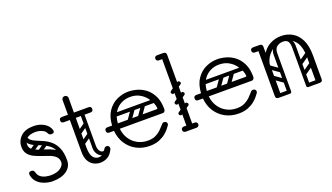

<svg xmlns="http://www.w3.org/2000/svg" viewBox="-66 -1212 2956 1708"><g transform="rotate(-20 1411.5 -358.0)"><path d="M204 10Q185 10 158 4.5Q131 -1 104 -14.5Q77 -28 56.5 -52.5Q36 -77 30 -114Q30 -116 30 -117.5Q30 -119 30 -120Q30 -142 55 -142H58Q80 -142 86 -117Q93 -89 113 -73.5Q133 -58 159 -52Q185 -46 208 -46Q269 -46 301.5 -71Q334 -96 334 -124Q334 -157 313.5 -177Q293 -197 260 -210Q227 -223 190.5 -234.5Q154 -246 121 -262Q88 -278 67.5 -304Q47 -330 47 -372Q47 -430 89 -470Q131 -510 210 -510Q267 -510 310.5 -483.5Q354 -457 364 -415Q365 -413 365 -408Q365 -388 340 -388H335Q324 -388 318 -394Q312 -400 307 -410Q297 -431 268 -443Q239 -455 210 -455Q159 -455 130.5 -434.5Q102 -414 102 -374Q102 -345 122.5 -328Q143 -311 176 -299.5Q209 -288 245.5 -277Q282 -266 315 -248.5Q348 -231 368.5 -201.5Q389 -172 389 -123Q389 -62 339.5 -26Q290 10 204 10ZM354 -123Q354 -189 335 -228Q316 -267 286 -289Q256 -311 222 -324Q188 -337 158 -350.5Q128 -364 109 -385Q90 -406 90 -445L125 -447Q125 -421 144 -405.5Q163 -390 193 -378.5Q223 -367 257 -351Q291 -335 321 -308.5Q351 -282 370 -237.5Q389 -193 389 -123ZM203 -363Q209 -356 207 -349.5Q205 -343 199 -339L139 -297Q124 -287 113 -300Q103 -313 118 -325L178 -367Q192 -377 203 -363ZM274 -337Q279 -330 277.5 -323.5Q276 -317 269 -313L209 -271Q195 -261 184 -274Q173 -288 189 -299L249 -341Q262 -351 274 -337Z M662 0Q631 0 601.5 -14Q572 -28 553 -61Q534 -94 534 -150V-640Q534 -650 541.5 -658Q549 -666 563 -666Q575 -666 583 -657.5Q591 -649 591 -640Q591 -572 590.5 -516Q590 -460 590 -407.5Q590 -355 589.5 -299Q589 -243 589 -175Q589 -105 610 -77.5Q631 -50 662 -50Q682 -50 700.5 -62Q719 -74 732 -99Q743 -120 760 -120Q764 -120 770 -118Q786 -112 786 -93Q786 -86 783 -80Q761 -35 729 -17.5Q697 0 662 0ZM477 -450Q451 -450 451 -475Q451 -500 477 -500H729Q755 -500 755 -475Q755 -450 729 -450ZM656 -485Q673 -485 673 -468V-154Q673 -137 656 -137Q638 -137 638 -153V-467Q638 -485 656 -485ZM732 -99V-73Q712 -52 690 -60Q668 -68 653 -92Q638 -116 638 -144V-252H673V-157Q673 -127 684.5 -109Q696 -91 710.5 -88Q725 -85 732 -99ZM585 -299Q570 -288 561 -302Q557 -307 556.5 -314Q556 -321 564 -327L641 -381Q656 -391 666 -377Q670 -371 669.5 -364.5Q669 -358 662 -353ZM583 -200Q568 -189 559 -203Q555 -208 554.5 -215Q554 -222 562 -228L639 -282Q654 -292 664 -278Q668 -272 667.5 -265.5Q667 -259 660 -254Z M1126 10Q1056 10 1000.5 -19.5Q945 -49 910.5 -102Q876 -155 870 -225H826Q800 -225 800 -250Q800 -275 826 -275H870Q875 -358 911 -410Q947 -462 999.5 -486Q1052 -510 1108 -510Q1147 -510 1190.5 -497.5Q1234 -485 1271.5 -455.5Q1309 -426 1333 -376.5Q1357 -327 1357 -253Q1357 -245 1351 -235Q1345 -225 1331 -225H925Q931 -170 958 -128.5Q985 -87 1028.5 -63.5Q1072 -40 1126 -40Q1169 -40 1199 -54.5Q1229 -69 1250 -89.5Q1271 -110 1287 -129Q1293 -137 1299.5 -141.5Q1306 -146 1313 -146Q1317 -146 1322.5 -144.5Q1328 -143 1331 -141Q1341 -134 1341 -120Q1341 -114 1336 -106Q1331 -98 1313 -76Q1301 -61 1277 -41Q1253 -21 1215.5 -5.5Q1178 10 1126 10ZM925 -276H1293Q1301 -276 1301 -283Q1301 -303 1289 -332.5Q1277 -362 1253 -391.5Q1229 -421 1192.5 -440.5Q1156 -460 1106 -460Q1062 -460 1022.5 -440.5Q983 -421 956.5 -380.5Q930 -340 925 -276ZM1211 -372H1314V-337H1211ZM1105 -366Q1118 -356 1109 -343L1043 -249Q1034 -235 1018 -246Q1005 -256 1014 -269L1080 -363Q1084 -368 1091 -369.5Q1098 -371 1105 -366ZM1203 -366Q1216 -356 1207 -343L1141 -249Q1132 -235 1116 -246Q1103 -256 1112 -269L1178 -363Q1182 -368 1189 -369.5Q1196 -371 1203 -366ZM907 -259Q907 -276 924 -276H1256Q1273 -276 1273 -259Q1273 -241 1257 -241H925Q907 -241 907 -259ZM907 -355Q907 -372 924 -372H1256Q1273 -372 1273 -355Q1273 -337 1257 -337H925Q907 -337 907 -355Z M1518 0Q1491 0 1491 -26V-700Q1491 -726 1518 -726Q1546 -726 1546 -700V-26Q1546 0 1518 0ZM1545 -702Q1543 -689 1536 -685Q1532 -678 1511 -678H1460Q1448 -678 1441 -685Q1435 -691 1435 -702Q1435 -714 1441 -719Q1448 -726 1460 -726H1511Q1522 -726 1528 -724.5Q1534 -723 1535 -721Q1539 -717 1542 -712Q1545 -707 1545 -702ZM1441 -25Q1441 -36 1448 -42Q1455 -49 1467 -49H1516Q1528 -49 1535 -43Q1542 -36 1542 -25Q1542 -13 1535 -6Q1528 0 1516 0H1467Q1455 0 1448 -7Q1441 -13 1441 -25ZM1595 -25Q1595 -13 1588 -7Q1581 0 1569 0H1520Q1509 0 1501 -6Q1494 -13 1494 -25Q1494 -36 1501 -43Q1509 -49 1520 -49H1569Q1581 -49 1588 -42Q1595 -36 1595 -25ZM1489 -357Q1482 -352 1475.5 -354Q1469 -356 1464 -362Q1460 -369 1461 -375Q1462 -381 1469 -386L1546 -440Q1554 -446 1560.5 -443Q1567 -440 1571 -435Q1576 -428 1574.5 -422Q1573 -416 1566 -411ZM1489 -155Q1482 -150 1475.5 -152Q1469 -154 1464 -160Q1460 -167 1461 -173Q1462 -179 1469 -184L1546 -238Q1554 -244 1560.5 -241Q1567 -238 1571 -233Q1576 -226 1574.5 -220Q1573 -214 1566 -209ZM1489 -256Q1482 -251 1475.5 -253Q1469 -255 1464 -261Q1460 -268 1461 -274Q1462 -280 1469 -285L1546 -339Q1554 -345 1560.5 -342Q1567 -339 1571 -334Q1576 -327 1574.5 -321Q1573 -315 1566 -310Z M1968 10Q1898 10 1842.5 -19.5Q1787 -49 1752.5 -102Q1718 -155 1712 -225H1668Q1642 -225 1642 -250Q1642 -275 1668 -275H1712Q1717 -358 1753 -410Q1789 -462 1841.5 -486Q1894 -510 1950 -510Q1989 -510 2032.5 -497.5Q2076 -485 2113.5 -455.5Q2151 -426 2175 -376.5Q2199 -327 2199 -253Q2199 -245 2193 -235Q2187 -225 2173 -225H1767Q1773 -170 1800 -128.5Q1827 -87 1870.5 -63.5Q1914 -40 1968 -40Q2011 -40 2041 -54.5Q2071 -69 2092 -89.5Q2113 -110 2129 -129Q2135 -137 2141.5 -141.5Q2148 -146 2155 -146Q2159 -146 2164.5 -144.5Q2170 -143 2173 -141Q2183 -134 2183 -120Q2183 -114 2178 -106Q2173 -98 2155 -76Q2143 -61 2119 -41Q2095 -21 2057.5 -5.5Q2020 10 1968 10ZM1767 -276H2135Q2143 -276 2143 -283Q2143 -303 2131 -332.5Q2119 -362 2095 -391.5Q2071 -421 2034.5 -440.5Q1998 -460 1948 -460Q1904 -460 1864.5 -440.5Q1825 -421 1798.5 -380.5Q1772 -340 1767 -276ZM2053 -372H2156V-337H2053ZM1947 -366Q1960 -356 1951 -343L1885 -249Q1876 -235 1860 -246Q1847 -256 1856 -269L1922 -363Q1926 -368 1933 -369.5Q1940 -371 1947 -366ZM2045 -366Q2058 -356 2049 -343L1983 -249Q1974 -235 1958 -246Q1945 -256 1954 -269L2020 -363Q2024 -368 2031 -369.5Q2038 -371 2045 -366ZM1749 -259Q1749 -276 1766 -276H2098Q2115 -276 2115 -259Q2115 -241 2099 -241H1767Q1749 -241 1749 -259ZM1749 -355Q1749 -372 1766 -372H2098Q2115 -372 2115 -355Q2115 -337 2099 -337H1767Q1749 -337 1749 -355Z M2334 -250Q2334 -341 2364.5 -398Q2395 -455 2445 -482.5Q2495 -510 2553 -510Q2612 -510 2659.5 -482.5Q2707 -455 2735 -398Q2763 -341 2763 -250H2708Q2708 -357 2665.5 -407Q2623 -457 2553 -457Q2507 -457 2465 -435Q2423 -413 2396 -367.5Q2369 -322 2369 -250ZM2347 0Q2320 0 2320 -26V-474Q2320 -500 2347 -500Q2375 -500 2375 -474V-26Q2375 0 2347 0ZM2286 -452Q2274 -452 2267 -459Q2261 -465 2261 -476Q2261 -488 2267 -493Q2274 -500 2286 -500H2337Q2348 -500 2354 -498.5Q2360 -497 2361 -495Q2365 -491 2368 -486Q2371 -481 2371 -476Q2369 -463 2362 -459Q2358 -452 2337 -452ZM2735 0Q2708 0 2708 -26V-250Q2708 -276 2735 -276Q2763 -276 2763 -250V-26Q2763 0 2735 0ZM2630 0Q2613 0 2613 -17V-379Q2613 -396 2630 -396Q2648 -396 2648 -380V-18Q2648 0 2630 0ZM2553 -457Q2521 -457 2496 -439Q2471 -421 2471 -376V-281H2436V-379Q2436 -409 2454 -431Q2472 -453 2501.5 -464.5Q2531 -476 2564 -476ZM2553 -457 2543 -476Q2593 -476 2620.5 -451.5Q2648 -427 2648 -389V-281H2613V-376Q2613 -421 2599 -439Q2585 -457 2553 -457ZM2331 -17Q2331 -35 2349 -35H2452Q2470 -35 2470 -17Q2470 0 2451 0H2348Q2331 0 2331 -17ZM2615 -17Q2615 -35 2633 -35H2736Q2754 -35 2754 -17Q2754 0 2735 0H2632Q2615 0 2615 -17ZM2346 -198Q2356 -211 2369 -202L2463 -136Q2477 -127 2466 -111Q2456 -98 2443 -107L2349 -173Q2344 -177 2342.5 -184Q2341 -191 2346 -198ZM2346 -296Q2356 -309 2369 -300L2463 -234Q2477 -225 2466 -209Q2456 -196 2443 -205L2349 -271Q2344 -275 2342.5 -282Q2341 -289 2346 -296ZM2453 0Q2436 0 2436 -17V-349Q2436 -366 2453 -366Q2471 -366 2471 -350V-18Q2471 0 2453 0ZM2357 0Q2340 0 2340 -17V-349Q2340 -366 2357 -366Q2375 -366 2375 -350V-18Q2375 0 2357 0ZM2649 -211Q2634 -200 2625 -214Q2621 -219 2620.5 -226Q2620 -233 2628 -239L2705 -293Q2720 -303 2730 -289Q2734 -283 2733.5 -276.5Q2733 -270 2726 -265ZM2651 -114Q2636 -103 2627 -117Q2623 -122 2622.5 -129Q2622 -136 2630 -142L2707 -196Q2722 -206 2732 -192Q2736 -186 2735.5 -179.5Q2735 -173 2728 -168Z"/></g></svg>

Font: Agu Display Uzo
Style: Regular
Weight: 400
Version: Version 1.103